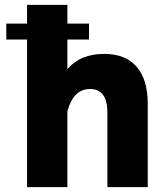

<svg xmlns="http://www.w3.org/2000/svg" viewBox="-20 -770 677 790"><path d="M346.2 -672.9V-607.4H5.9V-672.9ZM257.3 0H91.3V-750H257.3V-485.4Q310.5 -548.3 408.7 -548.3Q496.1 -548.3 542 -495.6Q587.9 -442.9 587.9 -342.8V0H421.9V-305.7Q421.9 -403.8 351.1 -403.8Q314.9 -403.8 292 -380.1Q269 -356.4 257.3 -312Z"/></svg>

Font: Estedad-FD ExtraBold
Style: Regular
Weight: 800
Designer: Amin Abedi
Version: Version 7.3